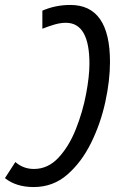

<svg xmlns="http://www.w3.org/2000/svg" viewBox="-55 -744 464 775"><path d="M229 -724Q169 -724 116 -701V-628Q141 -638 165 -645Q189 -652 211 -652Q306 -652 306 -487Q306 -436 292.5 -364.5Q279 -293 251.5 -223.5Q224 -154 181.5 -108Q139 -62 82 -62Q39 -62 7 -90L-35 -25Q10 11 81 11Q159 11 216.5 -39Q274 -89 312.5 -167Q351 -245 370 -332Q389 -419 389 -494Q389 -724 229 -724Z"/></svg>

Font: Noto Sans UI Condensed
Style: Italic
Weight: 400
Width: 3
Italic angle: -12°
Designer: Monotype Design Team
Foundry: Monotype Imaging Inc.
Version: Version 1.901